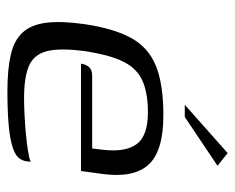

<svg xmlns="http://www.w3.org/2000/svg" viewBox="-77 -536 619 505"><g transform="rotate(90 232.5 -283.5)"><path d="M220.3 6.5Q162.4 6.5 124.2 -2.3Q86.1 -11 65.6 -33.4Q45 -55.7 39.9 -95.3Q34.8 -134.9 43.5 -196.1Q54.8 -272.9 79.5 -318.3Q104.2 -363.7 152.3 -383.7Q200.5 -403.7 283.3 -403.7Q377.6 -403.7 413.1 -364.6Q448.6 -325.5 437.6 -244.1L429.8 -187H147.4Q149.1 -199.4 156.2 -207.9Q163.3 -216.4 179.2 -216.4H370.5L374 -245Q380.7 -304.4 358.9 -333.7Q337 -363 275.8 -363Q224.6 -363 192.4 -348.7Q160.3 -334.4 142.4 -298.8Q124.5 -263.2 114.5 -197.2Q105.8 -131.7 114.6 -97.3Q123.5 -62.9 153.3 -50.1Q183.2 -37.3 238.1 -37.3Q257 -37.3 282 -38.5Q306.9 -39.8 332.3 -42.1Q357.6 -44.5 377.3 -47.7Q397 -50.9 405.5 -54.6L404 -42.8Q402.7 -33.2 396 -24.2Q389.2 -15.2 371.5 -8.6Q347.8 -0.3 309.9 3.1Q271.9 6.5 220.3 6.5ZM255.5 -460 382.7 -572.8 416 -546.1 287.7 -460Z"/></g></svg>

Font: Genos Thin
Style: Italic
Weight: 100
Italic angle: -8°
Designer: Robert E. Leuschke
Foundry: Robert E. Leuschke
Version: Version 1.010